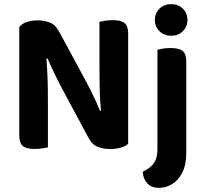

<svg xmlns="http://www.w3.org/2000/svg" viewBox="-20 -713 985 928"><path d="M73.2 -447.3 202.5 -449.3Q206.5 -408.4 208.5 -366.4Q210.6 -324.4 211.1 -284.5Q211.6 -244.6 211.6 -207.3V-0.7Q203.3 1.3 184.9 4.1Q166.4 7 147.5 7Q107 7 90.1 -7.5Q73.2 -21.9 73.2 -58.1ZM599.4 -162.1 469.7 -160Q462.3 -234.8 461.5 -303.5Q460.6 -372.2 460.6 -435V-608Q469.9 -610 487.8 -612.8Q505.8 -615.6 525 -615.6Q565.5 -615.6 582.4 -601.2Q599.4 -586.8 599.4 -550.6ZM599.4 -207.9V-292.4V-17.6Q587.1 -6.6 564.8 0.3Q542.6 7.3 512.4 7.3Q479.8 7.3 452.2 -3.2Q424.7 -13.7 406.1 -49.9L276.1 -292Q264.4 -315 252.7 -338.3Q241 -361.6 230.2 -384.8Q219.5 -408 209.9 -430.3L73.2 -399.4V-582.1Q85.1 -598.1 109.2 -606.4Q133.3 -614.7 160.8 -614.7Q193.4 -614.7 221.3 -603.8Q249.2 -593 267.1 -557.5L398.1 -315.3Q410.1 -293 421.7 -269.4Q433.2 -245.8 444 -222.5Q454.7 -199.3 463.7 -177ZM670 117Q694 105.3 709.6 91.3Q725.3 77.3 733.2 57.2Q741 37 741 5.6V-256.1H880.4V21.2Q880.4 83.9 860.7 122Q841.1 160.1 810.8 177.5Q780.5 195 748.3 195Q711.4 195 691.4 172.6Q671.3 150.2 670 117ZM728.4 -616.6Q728.4 -648.8 750.6 -670.9Q772.9 -693 807.4 -693Q842.3 -693 864.2 -670.9Q886.1 -648.8 886.1 -616.6Q886.1 -585 864.2 -562.6Q842.3 -540.2 807.4 -540.2Q772.9 -540.2 750.6 -562.6Q728.4 -585 728.4 -616.6ZM880.4 -188.3 741 -192V-472.5Q750 -475.2 767.1 -478Q784.2 -480.9 804.1 -480.9Q844.2 -480.9 862.3 -467.1Q880.4 -453.3 880.4 -415.5Z"/></svg>

Font: Baloo Tammudu 2
Style: Regular
Weight: 400
Designer: Maithili Shingre, Omkar Shende and Ek Type
Foundry: Ek Type
Version: Version 1.700